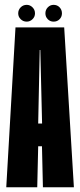

<svg xmlns="http://www.w3.org/2000/svg" viewBox="-20 -792 340 812"><path d="M6.5 0H137.5L141.5 -173.5H157.5L161.5 0H292.5L251.5 -676H45.5ZM141.5 -269.5 148 -580.5H150.5L158 -269.5ZM93 -700.5Q107 -700.5 117.5 -710.8Q128 -721 128 -735.5Q128 -750.5 117.5 -761Q107 -771.5 93 -771.5Q78 -771.5 67.5 -761Q57 -750.5 57 -735.5Q57 -721 67.5 -710.8Q78 -700.5 93 -700.5ZM206.5 -700.5Q222 -700.5 232 -710.8Q242 -721 242 -735.5Q242 -750.5 232 -761Q222 -771.5 206.5 -771.5Q192.5 -771.5 182.2 -761Q172 -750.5 172 -735.5Q172 -721 182 -710.8Q192 -700.5 206.5 -700.5Z"/></svg>

Font: Anybody UltraCondensed
Style: Bold
Weight: 700
Width: 1
Version: Version 1.113;gftools[0.9.25]